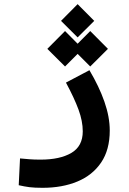

<svg xmlns="http://www.w3.org/2000/svg" viewBox="-20 -671 626 931"><path d="M186.5 239.7Q147.5 239.7 122.8 236.6Q98.1 233.4 70.8 227.1L77.1 97.2Q105 99.6 124.5 101.3Q144 103 176.8 103Q270.5 103 325.9 70.6Q381.3 38.1 381.3 -34.2Q381.3 -83.5 360.6 -139.9Q339.8 -196.3 299.8 -270.5L413.6 -330.6Q460.4 -252 486.3 -178Q512.2 -104 512.2 -38.1Q512.2 55.2 470.5 116.9Q428.7 178.7 355.2 209.2Q281.7 239.7 186.5 239.7ZM417.5 -348.6 356.4 -409.7 295.4 -348.6 209.5 -434.1 295.4 -520.5 356.4 -459 417.5 -520.5 503.4 -434.1ZM356.4 -489.7 275.9 -569.8 356.4 -650.9 437 -569.8Z"/></svg>

Font: Cascadia Code PL
Style: Bold
Weight: 700
Monospace: yes
Designer: Aaron Bell
Foundry: Saja Typeworks
Version: Version 2404.023; ttfautohint (v1.8.4)